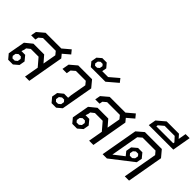

<svg xmlns="http://www.w3.org/2000/svg" viewBox="1 -1623 2353 2353"><g transform="rotate(45 1177.0 -446.5)"><path d="M514 -516 551 -471 468 0H394L427 -187L339 -290H205L159 -254L155 -227L142 -190H207L259 -127L246 -53L184 0H102L51 -61L91 -284L182 -358H368L441 -273L472 -447L437 -490H216L171 -452L163 -411H89L102 -481L193 -558H465L563 -641L603 -592ZM115 -115 108 -73 127 -49H167L196 -73L203 -115L183 -139H143Z M802 -62 815 -136 881 -190H951L955 -238L992 -447L957 -490H786L736 -447L726 -391H652L668 -481L759 -558H998L1070 -471L996 -53L933 0H854ZM916 -50 946 -74 953 -116 932 -140H896L865 -116L858 -74L880 -50Z M836 -708 849 -783 904 -830H980L1027 -775L1018 -727L1016 -716H1118L1233 -814L1270 -767L1135 -652H882ZM942 -701 968 -723 975 -761 957 -783H921L895 -761L888 -723L906 -701Z M1625 -516 1662 -471 1579 0H1505L1538 -187L1450 -290H1316L1270 -254L1266 -227L1253 -190H1318L1370 -127L1357 -53L1295 0H1213L1162 -61L1202 -284L1293 -358H1479L1552 -273L1583 -447L1548 -490H1327L1282 -452L1274 -411H1200L1213 -481L1304 -558H1576L1674 -641L1714 -592ZM1226 -115 1219 -73 1238 -49H1278L1307 -73L1314 -115L1294 -139H1254Z M2280 -471 2197 0H2123L2202 -447L2166 -490H1942L1892 -447L1827 -81L1920 -154L1957 -182L1915 -234L1927 -306L1992 -361H2067L2118 -299L2104 -226L1813 0H1739L1824 -481L1914 -558H2207ZM1968 -246 1988 -222H2028L2056 -246L2064 -288L2044 -312H2004L1976 -288Z M2354 -893 2325 -727 2312 -652H1887L1904 -749L2010 -839H2223L2266 -791L2284 -893ZM2259 -724 2205 -783H2031L1966 -728L1963 -707H2256Z"/></g></svg>

Font: Chakra Petch
Style: Italic
Weight: 400
Italic angle: -10°
Designer: Katatrad Aksorn Co.,Ltd.
Foundry: Cadson Demak Co.,Ltd.
Version: Version 1.000; ttfautohint (v1.6)